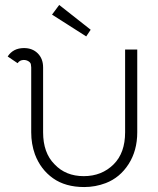

<svg xmlns="http://www.w3.org/2000/svg" viewBox="-20 -748 637 775"><path d="M346 -628 328 -601 190 -689 219 -728ZM11 -520Q33 -554 77 -554Q111 -554 132.5 -532.5Q154 -511 154 -476V-214Q154 -131 200 -85Q245 -37 318 -37Q391 -37 439 -85Q485 -131 485 -214V-548H534V-214Q534 -140 499 -85.5Q464 -31 407 -9Q365 7 320 7Q244 7 194 -28.5Q144 -64 121 -125Q106 -167 106 -214V-476L105 -485Q105 -494 96 -500Q87 -506 76 -506Q60 -506 51 -493Z"/></svg>

Font: Bhavuka
Style: Regular
Weight: 400
Version: 2.94.0; ttfautohint (v1.2) -l 7 -r 28 -G 50 -x 13 -D deva -f